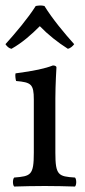

<svg xmlns="http://www.w3.org/2000/svg" viewBox="-22 -682 313 704"><path d="M181 -122V-321C181 -371 185 -435 185 -435C185 -439 180 -442 172 -442C144 -431 104 -422 35 -413C33 -407 35 -391 37 -385C92 -380 102 -374 102 -317V-122C102 -39 91 -36 30 -31C24 -25 24 -4 30 2C63 1 102 0 142 0C182 0 220 1 253 2C259 -4 259 -25 253 -31C192 -35 181 -39 181 -122ZM141 -660C130 -663 120 -662 109 -660C80 -614 34 -560 -2 -520C4 -511 11 -505 20 -503C59 -525 92 -554 124 -586C154 -555 189 -527 227 -503C236 -505 245 -513 250 -520C214 -560 170 -613 141 -660Z"/></svg>

Font: Libertinus Serif
Style: Regular
Weight: 400
Designer: Philipp H. Poll, Khaled Hosny
Foundry: Caleb Maclennan
Version: Version 7.050;RELEASE